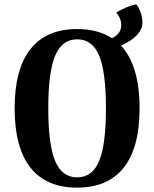

<svg xmlns="http://www.w3.org/2000/svg" viewBox="-20 -845 706 879"><path d="M632 -742Q632 -681 534 -636Q619 -545 619 -349Q619 -169 546.5 -77.5Q474 14 333 14Q192 14 119.5 -77.5Q47 -169 47 -349Q47 -529 119.5 -620.5Q192 -712 333 -712Q428 -712 493 -670Q535 -691 535 -729Q535 -762 512 -787Q526 -797 556 -810Q586 -823 604 -825Q614 -814 623 -790Q632 -766 632 -742ZM333 -33Q403 -33 434 -108Q465 -183 465 -349Q465 -515 434 -590Q403 -665 333 -665Q264 -665 232.5 -590Q201 -515 201 -349Q201 -183 232.5 -108Q264 -33 333 -33Z"/></svg>

Font: Arima Koshi Bold
Style: Regular
Weight: 700
Designer: Joana Correia and Natanael Gama
Foundry: NDISCOVER
Version: Version 1.019;PS 001.019;hotconv 1.0.88;makeotf.lib2.5.64775